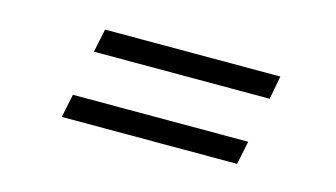

<svg xmlns="http://www.w3.org/2000/svg" viewBox="-40 -493 734 420"><g transform="rotate(15 326.5 -283.5)"><path d="M146 -335 157 -388H554L544 -335ZM115 -179 126 -232H523L512 -179Z"/></g></svg>

Font: Piazzolla Thin Light
Style: Italic
Weight: 300
Italic angle: -11.3°
Version: Version 2.005